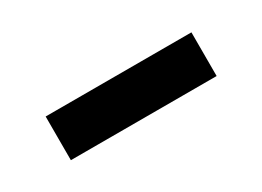

<svg xmlns="http://www.w3.org/2000/svg" viewBox="-20 -541 520 381"><g transform="rotate(-30 240.0 -350.0)"><path d="M73.2 -399.9H407.2V-299.8H73.2Z"/></g></svg>

Font: FORM UDPGothic
Style: Bold
Weight: 700
Foundry: Pronama LLC
Version: Version 1.051